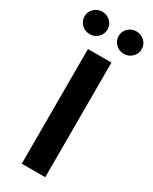

<svg xmlns="http://www.w3.org/2000/svg" viewBox="-280 -1000 842 1055"><g transform="rotate(30 140.5 -472.5)"><path d="M214.8 -727.5V0H65.9V-727.5ZM32.7 -802.7Q2.4 -802.7 -19 -823.7Q-40.5 -844.7 -40.5 -874Q-40.5 -903.3 -19 -924.1Q2.4 -944.8 32.7 -944.8Q63 -944.8 84.2 -924.1Q105.5 -903.3 105.5 -874Q105.5 -844.7 84.2 -823.7Q63 -802.7 32.7 -802.7ZM249 -802.7Q218.8 -802.7 197.3 -823.7Q175.8 -844.7 175.8 -874Q175.8 -903.3 197.3 -924.1Q218.8 -944.8 249 -944.8Q279.3 -944.8 300.8 -924.1Q322.3 -903.3 322.3 -874Q322.3 -844.7 300.8 -823.7Q279.3 -802.7 249 -802.7Z"/></g></svg>

Font: Inter-Bold
Style: Bold
Weight: 700
Designer: Rasmus Andersson
Foundry: rsms
Version: Version 4.000;git-a52131595